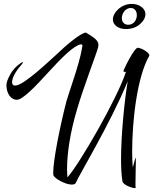

<svg xmlns="http://www.w3.org/2000/svg" viewBox="-20 -940 786 985"><path d="M625 -791C654 -791 679 -799 698 -816C717 -833 726 -850 726 -868C726 -895 697 -920 656 -920C602 -920 559 -876 559 -840C559 -813 586 -791 625 -791ZM638 -813C615 -813 605 -830 605 -847C605 -871 623 -899 651 -899C672 -899 682 -881 682 -862C682 -839 667 -813 638 -813ZM672 25C675 25 676 25 676 24C675 21 675 12 675 1C675 -32 677 -90 677 -115C677 -126 676 -131 675 -131C674 -131 668 -102 661 -82C659 -106 658 -133 658 -163C658 -319 683 -546 746 -654V-656C746 -672 702 -695 687 -695C668 -695 613 -581 613 -574C613 -572 617 -571 626 -571C582 -435 388 -99 326 -30C325 -43 324 -58 324 -73C324 -152 339 -257 375 -378C405 -483 480 -679 483 -696C484 -701 485 -706 485 -709C485 -734 461 -748 421 -773C395 -771 325 -714 266 -657C239 -634 103 -501 58 -501C47 -501 42 -507 42 -519C42 -538 57 -570 86 -603C94 -612 98 -618 98 -620C98 -621 97 -621 96 -621C95 -621 92 -620 89 -618C64 -602 46 -582 33 -559C20 -536 13 -517 13 -503C13 -459 37 -428 66 -428C97 -428 161 -496 227 -568C293 -640 359 -709 398 -713C401 -708 403 -710 403 -707C403 -707 402 -701 400 -689C387 -611 334 -467 321 -421C286 -285 253 -116 253 -55C253 -50 253 -45 254 -42C256 -26 315 7 348 7C361 7 368 3 371 -6C378 -29 549 -311 635 -523C617 -412 601 -244 601 -123C601 -79 603 -41 608 -10C612 10 659 25 672 25Z"/></svg>

Font: Comforter
Style: Regular
Weight: 400
Designer: Robert E. Leuschke
Foundry: Robert E. Leuschke
Version: Version 1.013; ttfautohint (v1.8.3)